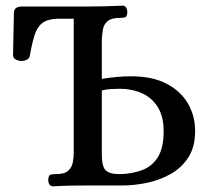

<svg xmlns="http://www.w3.org/2000/svg" viewBox="-20 -654 745 677"><path d="M168 3Q158 3 154 -4Q150 -11 150 -19Q151 -36 158 -38Q165 -40 175 -40Q207 -40 220 -51.5Q233 -63 236.5 -80.5Q240 -98 240 -117V-588H183Q148 -587 129.5 -573Q111 -559 102 -530.5Q93 -502 85 -457Q84 -448 74.5 -443.5Q65 -439 54 -439Q46 -439 36 -444Q26 -449 26 -459L29 -607Q29 -621 37 -626Q45 -631 56 -631H287Q348 -631 412 -634Q421 -634 425 -627Q429 -620 429 -612Q428 -595 421.5 -593Q415 -591 404 -591Q373 -591 359.5 -579.5Q346 -568 343 -550.5Q340 -533 339 -514V-376Q396 -385 442 -385Q518 -385 568 -358.5Q618 -332 643 -288.5Q668 -245 668 -192Q668 -135 643.5 -98Q619 -61 580 -39.5Q541 -18 496.5 -9Q452 0 411 0H288Q258 0 229 0.5Q200 1 168 3ZM402 -40Q447 -41 482 -54.5Q517 -68 537 -100.5Q557 -133 557 -191Q557 -244 536 -277Q515 -310 480 -325.5Q445 -341 402 -341Q386 -341 370 -340Q354 -339 339 -335V-119Q338 -68 352 -54Q366 -40 402 -40Z"/></svg>

Font: Alice
Style: Regular
Weight: 400
Designer: Ksenia Yerulevich
Foundry: Cyreal (http://www.cyreal.org/)
Version: Version 2.003; ttfautohint (v1.8.3)